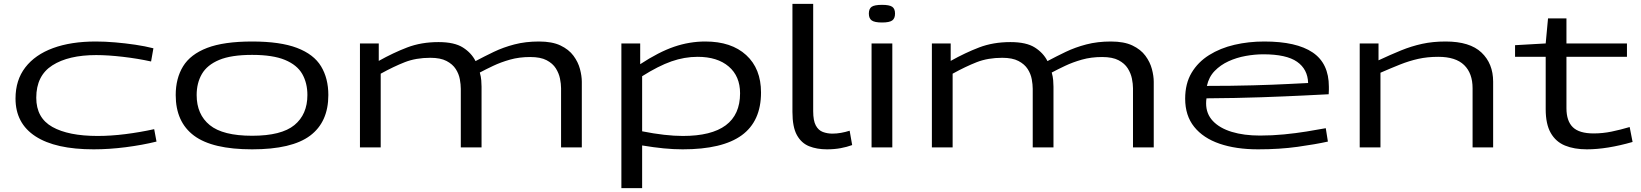

<svg xmlns="http://www.w3.org/2000/svg" viewBox="-20 -760 8462 990"><path d="M60 -252Q60 -347 110.5 -412.5Q161 -478 253.5 -512Q346 -546 474 -546Q521 -546 573.5 -541.5Q626 -537 677 -529.5Q728 -522 771 -511L759 -443Q691 -458 614 -467Q537 -476 476 -476Q333 -476 250 -423Q167 -370 167 -256Q167 -152 250 -105.5Q333 -59 483 -59Q552 -59 627 -68.5Q702 -78 775 -94L787 -30Q714 -12 628.5 -1Q543 10 463 10Q266 10 163 -57Q60 -124 60 -252Z M886 -270Q886 -356 924 -418Q962 -480 1048 -513Q1134 -546 1280 -546Q1425 -546 1511.5 -513Q1598 -480 1635.5 -418Q1673 -356 1673 -270Q1673 -131 1579 -60.5Q1485 10 1280 10Q1075 10 980.5 -60.5Q886 -131 886 -270ZM994 -270Q994 -170 1061.5 -115Q1129 -60 1280 -60Q1431 -60 1498 -115Q1565 -170 1565 -270Q1565 -332 1538.5 -378.5Q1512 -425 1449.5 -451Q1387 -477 1280 -477Q1172 -477 1110 -451Q1048 -425 1021 -378.5Q994 -332 994 -270Z M1836 0V-536H1933V-446Q2008 -488 2080 -515.5Q2152 -543 2241 -543Q2323 -543 2367 -515Q2411 -487 2432 -445Q2477 -469 2526 -492.5Q2575 -516 2632.5 -531Q2690 -546 2759 -546Q2827 -546 2870 -525.5Q2913 -505 2937 -472.5Q2961 -440 2970.5 -404Q2980 -368 2980 -338V0H2873V-305Q2873 -327 2867.5 -354.5Q2862 -382 2846 -407.5Q2830 -433 2798.5 -449.5Q2767 -466 2714 -466Q2657 -466 2609.5 -452.5Q2562 -439 2523 -420.5Q2484 -402 2454 -386Q2460 -365 2461.5 -346Q2463 -327 2463 -313V0H2356V-302Q2356 -324 2351 -351.5Q2346 -379 2330 -404Q2314 -429 2282.5 -445.5Q2251 -462 2199 -462Q2125 -462 2067.5 -439.5Q2010 -417 1943 -380V0Z M3184 210V-536H3281V-429Q3377 -492 3456 -519Q3535 -546 3617 -546Q3751 -546 3827.5 -476Q3904 -406 3904 -283Q3904 -135 3804.5 -62.5Q3705 10 3500 10Q3453 10 3402 5Q3351 0 3291 -10V210ZM3501 -59Q3796 -59 3796 -279Q3796 -367 3737.5 -417Q3679 -467 3577 -467Q3509 -467 3442 -443.5Q3375 -420 3291 -367V-83Q3351 -71 3404 -65Q3457 -59 3501 -59Z M4173 -740V-187Q4173 -138 4186.5 -113Q4200 -88 4223 -79.5Q4246 -71 4272 -71Q4294 -71 4316.5 -75Q4339 -79 4361 -86L4374 -12Q4347 -2 4314.5 4Q4282 10 4244 10Q4192 10 4152 -6Q4112 -22 4089 -63.5Q4066 -105 4066 -183V-740Z M4528 -644Q4490 -644 4475 -654.5Q4460 -665 4460 -690Q4460 -715 4474.5 -725Q4489 -735 4528 -735Q4566 -735 4580.5 -725Q4595 -715 4595 -690Q4595 -665 4580.5 -654.5Q4566 -644 4528 -644ZM4474 0V-536H4581V0Z M4785 0V-536H4882V-446Q4957 -488 5029 -515.5Q5101 -543 5190 -543Q5272 -543 5316 -515Q5360 -487 5381 -445Q5426 -469 5475 -492.5Q5524 -516 5581.5 -531Q5639 -546 5708 -546Q5776 -546 5819 -525.5Q5862 -505 5886 -472.5Q5910 -440 5919.5 -404Q5929 -368 5929 -338V0H5822V-305Q5822 -327 5816.5 -354.5Q5811 -382 5795 -407.5Q5779 -433 5747.5 -449.5Q5716 -466 5663 -466Q5606 -466 5558.5 -452.5Q5511 -439 5472 -420.5Q5433 -402 5403 -386Q5409 -365 5410.5 -346Q5412 -327 5412 -313V0H5305V-302Q5305 -324 5300 -351.5Q5295 -379 5279 -404Q5263 -429 5231.5 -445.5Q5200 -462 5148 -462Q5074 -462 5016.5 -439.5Q4959 -417 4892 -380V0Z M6467 10Q6353 10 6268.5 -19Q6184 -48 6137.5 -106Q6091 -164 6091 -251Q6091 -329 6124 -384.5Q6157 -440 6214.5 -476Q6272 -512 6345 -529Q6418 -546 6499 -546Q6665 -546 6748.5 -489.5Q6832 -433 6832 -313Q6832 -307 6832 -296Q6832 -285 6831 -274Q6791 -272 6701 -267.5Q6611 -263 6483 -258.5Q6355 -254 6201 -253Q6199 -241 6199 -227Q6199 -173 6234 -136Q6269 -99 6331.5 -80Q6394 -61 6477 -61Q6539 -61 6600.5 -67Q6662 -73 6717.5 -82Q6773 -91 6816 -99L6827 -30Q6764 -16 6671 -3Q6578 10 6467 10ZM6203 -317Q6331 -317 6440 -320Q6549 -323 6624.5 -327Q6700 -331 6725 -332Q6723 -403 6668 -441.5Q6613 -480 6494 -480Q6450 -480 6403 -471.5Q6356 -463 6314.5 -444Q6273 -425 6243 -394Q6213 -363 6203 -317Z M6991 0V-536H7088V-449Q7150 -478 7204 -500Q7258 -522 7313 -534Q7368 -546 7434 -546Q7559 -546 7619 -489Q7679 -432 7679 -339V0H7573V-305Q7573 -382 7529.5 -424.5Q7486 -467 7396 -467Q7340 -467 7293 -456.5Q7246 -446 7199.5 -427.5Q7153 -409 7098 -385V0Z M8162 10Q8097 10 8049.5 -9.5Q8002 -29 7976 -74.5Q7950 -120 7950 -197V-467H7792V-527L7950 -536L7962 -665H8057V-536H8369V-467H8057V-202Q8057 -136 8090 -104Q8123 -72 8197 -72Q8244 -72 8290 -81.5Q8336 -91 8383 -105L8398 -28Q8266 10 8162 10Z"/></svg>

Font: Georama ExtraExtended
Style: Regular
Weight: 400
Width: 8
Designer: Jean-Baptiste Levee
Foundry: Production Type
Version: Version 1.000